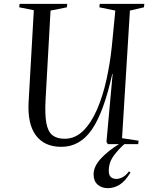

<svg xmlns="http://www.w3.org/2000/svg" viewBox="-20 -750 797 999"><path d="M541 229Q509 229 488 210.5Q467 192 467 157Q467 116 505 75Q543 34 599 0H541L534 -12L566 -365H564Q520 -166 458 -76Q396 14 299 14Q211 14 166.5 -46Q122 -106 129 -222L156 -697L80 -712L82 -730H330L328 -712L243 -695L217 -230Q213 -152 221.5 -108Q230 -64 253.5 -46Q277 -28 316 -28Q371 -28 413 -69.5Q455 -111 485 -180.5Q515 -250 534 -336Q553 -422 562 -510L580 -695L497 -712L499 -730H731L729 -712L656 -695L615 -31L701 -18L699 0H627Q598 25 572 60Q546 95 546 138Q546 162 557 171.5Q568 181 586 181Q600 181 617 172.5Q634 164 651 142L659 147Q632 193 602.5 211Q573 229 541 229Z"/></svg>

Font: Literata 72pt
Style: Italic
Weight: 400
Italic angle: -2°
Designer: Latin by Veronika Burian and Jose Scaglione. Greek by Irene Vlachou. Cyrillic by Vera Evstafieva
Foundry: TypeTogether
Version: Version 3.002